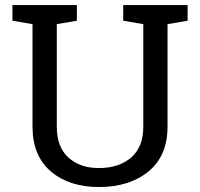

<svg xmlns="http://www.w3.org/2000/svg" viewBox="-20 -731 792 761"><path d="M284.7 -710.9V-648.9L205.1 -635.3V-229Q205.1 -148.4 251 -106.7Q296.9 -64.9 372.1 -64.9Q451.2 -64.9 499.5 -106.4Q547.9 -147.9 547.9 -229V-635.3L468.3 -648.9V-710.9H644H723.6V-648.9L644 -635.3V-229Q644 -113.3 568.6 -51.5Q493.2 10.3 372.1 10.3Q254.4 10.3 181.6 -51.5Q108.9 -113.3 108.9 -229V-635.3L29.3 -648.9V-710.9H108.9Z"/></svg>

Font: TypoPRO Roboto Slab
Style: Regular
Weight: 400
Designer: Google
Version: Version 1.100263; 2013; ttfautohint (v0.94.20-1c74) -l 8 -r 